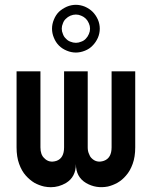

<svg xmlns="http://www.w3.org/2000/svg" viewBox="-20 -781 640 809"><path d="M150.4 -480.5Q150.4 -374 150.4 -160.2Q150.4 -144.5 154.3 -133.8Q158.2 -122.1 166 -115.2Q186.5 -92.8 218.8 -103.5Q250 -115.2 250 -160.2Q250 -266.6 250 -480.5Q283.2 -480.5 349.6 -480.5Q349.6 -373 349.6 -160.2Q349.6 -144.5 354.5 -133.8Q358.4 -122.1 365.2 -115.2Q386.7 -92.8 418 -103.5Q450.2 -115.2 450.2 -160.2Q450.2 -266.6 450.2 -480.5Q483.4 -480.5 549.8 -480.5Q549.8 -373 549.8 -160.2Q549.8 -120.1 539.1 -90.8Q528.3 -60.5 510.7 -41Q495.1 -22.5 474.6 -10.7Q455.1 0 434.6 4.9Q384.8 14.6 342.8 -9.8Q299.8 -35.2 299.8 -89.8Q299.8 -35.2 257.8 -9.8Q227.5 7.8 194.3 7.8Q180.7 7.8 166 4.9Q144.5 0 125 -10.7Q105.5 -22.5 88.9 -41Q71.3 -60.5 60.5 -90.8Q49.8 -120.1 49.8 -160.2Q49.8 -266.6 49.8 -480.5Q83 -480.5 150.4 -480.5ZM370.1 -588.9Q357.4 -575.2 337.9 -567.4Q318.4 -559.6 299.8 -559.6Q280.3 -559.6 261.7 -567.4Q242.2 -575.2 228.5 -588.9Q214.8 -602.5 207 -622.1Q199.2 -640.6 199.2 -660.2Q199.2 -679.7 207 -698.2Q214.8 -717.8 228.5 -731.4Q242.2 -744.1 261.7 -752.9Q280.3 -760.7 299.8 -760.7Q318.4 -760.7 337.9 -752.9Q357.4 -744.1 370.1 -731.4Q383.8 -717.8 392.6 -698.2Q400.4 -679.7 400.4 -660.2Q400.4 -640.6 392.6 -622.1Q383.8 -602.5 370.1 -588.9ZM359.4 -660.2Q359.4 -671.9 354.5 -682.6Q349.6 -694.3 341.8 -702.1Q334 -710 322.3 -714.8Q311.5 -719.7 299.8 -719.7Q288.1 -719.7 276.4 -714.8Q265.6 -710 257.8 -702.1Q249 -694.3 245.1 -682.6Q240.2 -671.9 240.2 -660.2Q240.2 -648.4 245.1 -637.7Q249 -626 257.8 -618.2Q265.6 -609.4 276.4 -605.5Q288.1 -600.6 299.8 -600.6Q311.5 -600.6 322.3 -605.5Q334 -609.4 341.8 -618.2Q349.6 -626 354.5 -637.7Q359.4 -648.4 359.4 -660.2Z"/></svg>

Font: Alibu-Mazigh Belqasem 1
Style: Bold
Weight: 400
Designer: Mazigh Mubarik Belqasem
Version: Version 1.0